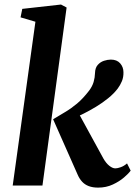

<svg xmlns="http://www.w3.org/2000/svg" viewBox="-20 -834 607 863"><path d="M37.1 0 139.2 -736.3 72.4 -756 80.1 -794.1 254.2 -813.6 279.4 -800.2 170.8 0ZM421.1 9.3Q396.6 9.3 378.8 2.5Q361 -4.3 349.2 -17.2Q337.4 -30 329.7 -47.4L218.7 -298Q246 -314.5 272.5 -330.2Q299.1 -345.8 326.1 -368.3Q353.1 -390.8 380.7 -426.8Q394.8 -445.6 400.7 -465.3Q406.5 -485.1 407.1 -506.1Q407.8 -529.2 419.4 -542.3Q431 -555.4 447.4 -560.8Q463.8 -566.1 478.3 -566.1Q505.3 -566.1 520 -549.5Q534.7 -532.8 534.9 -509.7Q535.5 -487.2 527.8 -468.8Q520 -450.4 509.1 -435.9Q491.7 -413 466 -392.3Q440.3 -371.5 411.7 -354.2Q383.1 -336.9 355.9 -323.3Q328.8 -309.8 307.8 -300.5L321.6 -346.6L444.5 -121.9Q456.8 -100.3 471.5 -88.7Q486.1 -77.2 498.3 -77.2Q507.6 -77.2 522.2 -82.3Q536.9 -87.3 551 -99.5L567.3 -67.1Q558.7 -54.8 537.8 -36.7Q516.9 -18.6 487.1 -4.7Q457.4 9.3 421.1 9.3Z"/></svg>

Font: Merriweather Light
Style: Italic
Weight: 300
Italic angle: -7.8°
Designer: Eben Sorkin
Foundry: Eben Sorkin
Version: Version 2.101